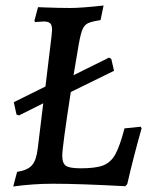

<svg xmlns="http://www.w3.org/2000/svg" viewBox="-20 -667 541 697"><path d="M494 -201Q465 -99 442 1L435 9Q268 0 173 0Q100 0 28 10L42 -43Q80 -49 96 -67Q112 -85 117 -128L137 -292L49 -248L40 -251L30 -296L145 -353L167 -535Q169 -553 169 -558Q169 -576 162 -582.5Q155 -589 139 -589L107 -587Q107 -588 106 -589.5Q105 -591 105 -592L118 -641L144 -640Q196 -638 235 -638Q275 -638 356 -647L345 -594Q313 -589 300 -583Q287 -577 280 -561.5Q273 -546 266 -507L247 -394L376 -458L384 -453L394 -410L237 -333Q206 -132 206 -102Q206 -74 219.5 -65Q233 -56 273 -56Q327 -56 354.5 -66.5Q382 -77 398.5 -106.5Q415 -136 432 -201L491 -207Z"/></svg>

Font: Alegreya Medium
Style: Italic
Weight: 500
Italic angle: -7°
Designer: Juan Pablo del Peral
Foundry: Huerta Tipografica
Version: Version 2.008; ttfautohint (v1.8)